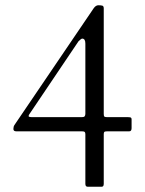

<svg xmlns="http://www.w3.org/2000/svg" viewBox="-20 -693 552 731"><path d="M42 -193Q31 -193 31 -202Q31 -211 35 -217L337 -662Q345 -673 354.5 -673Q364 -673 369.5 -671.5Q375 -670 375 -661V-259Q375 -251 377.5 -249Q380 -247 388 -247H466Q472 -247 476.5 -246Q481 -245 481 -238V-205Q481 -193 472 -193H388Q379 -193 377 -190.5Q375 -188 375 -182V7Q375 18 367 18H314Q305 18 305 7V-182Q305 -188 302.5 -190.5Q300 -193 292 -193ZM305 -527Q305 -546 293 -546Q289 -546 279 -536L91 -257Q89 -254 89 -250.5Q89 -247 104 -247H292Q300 -247 302.5 -250.5Q305 -254 305 -260Z"/></svg>

Font: Cardo
Style: Regular
Weight: 400
Designer: David J. Perry
Foundry: David J. Perry
Version: Version 1.0451